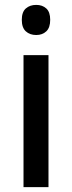

<svg xmlns="http://www.w3.org/2000/svg" viewBox="-20 -764 294 784"><path d="M128 -744Q153 -744 169 -729.5Q185 -715 185 -683Q185 -651 169 -636Q153 -621 128 -621Q102 -621 85.5 -636Q69 -651 69 -683Q69 -715 85.5 -729.5Q102 -744 128 -744ZM178 -539V0H76V-539Z"/></svg>

Font: Noto Sans Gujarati UI SemiCondensed Medium
Style: Regular
Weight: 500
Width: 4
Designer: Jelle Bosma - Monotype Design Team, Universal Thirst
Foundry: Monotype Imaging Inc.
Version: Version 2.106; ttfautohint (v1.8.4.7-5d5b)